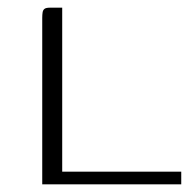

<svg xmlns="http://www.w3.org/2000/svg" viewBox="-20 -480 503 500"><path d="M142 -460V-33H452V0H90V-433Q90 -442 91 -448Q92 -454 96 -457Q100 -460 110 -460Z"/></svg>

Font: Genos Light
Style: Regular
Weight: 300
Designer: Robert E. Leuschke
Foundry: Robert E. Leuschke
Version: Version 1.010